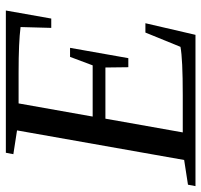

<svg xmlns="http://www.w3.org/2000/svg" viewBox="-48 -659 695 663"><g transform="rotate(-90 299.5 -327.5)"><path d="M180.7 -616.2 98.6 -628.9 103.5 -654.8H594.7L566.9 -498H534.7L537.6 -604Q484.4 -610.8 380.9 -610.8H273.9L228.5 -355H405.3L434.6 -433.1H465.8L430.2 -231.9H398.9L397.9 -311H221.2L173.8 -43.9H302.7Q427.7 -43.9 469.2 -51.8L518.6 -172.9H550.8L510.7 0H-11.7L-6.8 -25.9L78.6 -39.1Z"/></g></svg>

Font: Liberation Serif
Style: Italic
Weight: 400
Italic angle: -16.333°
Designer: Steve Matteson
Foundry: Ascender Corporation
Version: Version 2.1.5